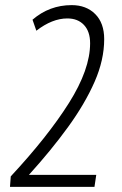

<svg xmlns="http://www.w3.org/2000/svg" viewBox="-20 -730 475 750"><path d="M22 -41Q167 -197 249.5 -328Q332 -459 332 -561Q332 -607 308 -632.5Q284 -658 243 -658Q184 -658 122 -610L107 -653Q173 -710 260 -710Q317 -710 352 -675Q387 -640 387 -577Q387 -496 349.5 -410.5Q312 -325 246 -234Q180 -143 93 -47H356L349 0H19Z"/></svg>

Font: Georama SemiCondensed Light
Style: Italic
Weight: 300
Width: 4
Italic angle: -9°
Designer: Jean-Baptiste Levee
Foundry: Production Type
Version: Version 1.000